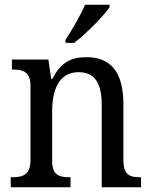

<svg xmlns="http://www.w3.org/2000/svg" viewBox="-20 -786 637 806"><path d="M255 -619V-606H291C343 -645 417 -721 440 -756V-766H337C318 -721 283 -662 255 -619ZM25 0H276V-42H271C231 -42 199 -49 199 -109V-320C199 -406 226 -483 310 -483C381 -483 407 -432 407 -346V0H572V-42H567C526 -42 498 -51 498 -114V-350C498 -487 441 -546 344 -546C282 -546 236 -527 200 -455H195L183 -536H30V-494H35C75 -494 108 -485 108 -426V-114C108 -51 74 -42 33 -42H25Z"/></svg>

Font: Noto Serif Ethiopic SmCn
Style: Regular
Weight: 400
Width: 4
Designer: Monotype Design Team
Foundry: Monotype Imaging Inc.
Version: Version 2.102